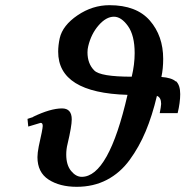

<svg xmlns="http://www.w3.org/2000/svg" viewBox="-20 -701 708 733"><path d="M339.8 -432.1Q362.8 -408.2 482.9 -408.2Q494.1 -455.1 494.1 -498Q494.1 -565.9 468.5 -601.6Q442.9 -637.2 415 -637.2Q385.3 -637.2 356.7 -604.5Q328.1 -571.8 316.9 -524.9Q314 -513.7 314 -501Q314 -458 339.8 -432.1ZM589.8 -269Q594.7 -293.9 595.2 -304.2Q595.2 -329.1 579.1 -335Q561 -258.8 536.1 -199.5Q511.2 -140.1 475.1 -90.6Q439 -41 387.9 -14.4Q336.9 12.2 272.9 12.2Q208 12.2 165.5 -15.4Q123 -43 123 -101.1Q123 -117.2 127.9 -142.1Q143.1 -209 143.1 -220.2Q143.1 -232.4 134.8 -231.9L87.9 -217.8L85 -247.1L107.9 -254.9H106Q172.9 -287.1 216.8 -287.1Q253.9 -287.1 253.9 -245.1Q253.9 -219.2 237.8 -150.9Q232.9 -131.8 232.9 -110.8Q232.9 -70.8 251.5 -48.3Q270 -25.9 292 -25.9Q395 -25.9 466.8 -338.9Q201.7 -346.7 202.1 -503.9Q202.1 -527.8 208 -555.2Q219.2 -604 276.1 -642.6Q333 -681.2 397.9 -681.2Q501 -681.2 552 -622.6Q603 -564 603 -476.1Q603 -439 596.2 -407.2Q635.3 -404.3 650.9 -390.1L651.9 -391.1Q668 -376 668 -341.8Q668 -309.6 658.2 -269Z"/></svg>

Font: Linux Libertine O
Style: Semibold Italic
Weight: 600
Italic angle: -11.5°
Designer: Philipp H. Poll
Foundry: Philipp H. Poll
Version: Version 5.1.2